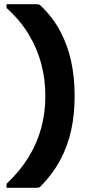

<svg xmlns="http://www.w3.org/2000/svg" viewBox="-20 -771 440 911"><path d="M174 112Q169 118 164.5 119Q160 120 154 120Q130 120 107.5 120Q85 120 61.5 120Q38 120 11 120V101Q74 42 115 -24.5Q156 -91 175.5 -163.5Q195 -236 195 -311V-320Q195 -396 175.5 -469Q156 -542 115.5 -609Q75 -676 11 -733V-751Q38 -751 61.5 -751Q85 -751 107.5 -751Q130 -751 154 -751Q160 -751 164.5 -750Q169 -749 174 -743Q231 -689 266 -622.5Q301 -556 317.5 -480.5Q334 -405 334 -320V-311Q334 -227 317.5 -152Q301 -77 265.5 -11Q230 55 174 112Z"/></svg>

Font: Recursive
Style: Bold
Weight: 700
Version: Version 1.085